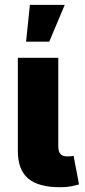

<svg xmlns="http://www.w3.org/2000/svg" viewBox="-20 -786 359 809"><path d="M234.4 2.9Q141.1 2.9 98.1 -34.2Q55.2 -71.3 55.2 -149.9V-542.5H225.6V-168.9Q225.6 -147.5 234.6 -137.2Q243.7 -127 263.7 -127Q273.9 -127 280 -127.7Q286.1 -128.4 290 -129.9L313 -8.8Q301.3 -5.4 281 -1.2Q260.7 2.9 234.4 2.9ZM89.8 -610.4 106 -765.6H252.9L187.5 -610.4Z"/></svg>

Font: Inter 16pt ExtraBold
Style: Regular
Weight: 800
Version: Version 4.001;git-66647c0bb